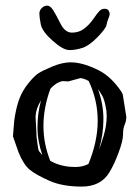

<svg xmlns="http://www.w3.org/2000/svg" viewBox="-20 -654 499 688"><path d="M336.7 -615C331.6 -609.9 324.2 -600.3 314.5 -586.2C304.7 -572 293.6 -560.3 281.2 -551C268.9 -541.7 254.4 -537.1 237.8 -537.1C221.2 -537.1 207.5 -547.9 196.8 -569.3C186 -590.8 177.2 -606.9 170.4 -617.7C163.6 -628.4 156.5 -633.8 149.2 -633.8C141.8 -633.8 135.3 -630.9 129.6 -625.2C123.9 -619.5 121.1 -612.8 121.1 -605C121.1 -597.2 122.7 -584.6 126 -567.4C129.2 -550.1 143.4 -530.4 168.5 -508.1C193.5 -485.8 213.5 -474.6 228.5 -474.6C243.5 -474.6 259.1 -477.2 275.4 -482.4C291.7 -487.6 309.7 -500.5 329.6 -521C349.4 -541.5 360.1 -555.9 361.6 -564.2C363 -572.5 365.3 -580.2 368.4 -587.4C371.5 -594.6 373 -600.1 373 -604C373 -607.9 371.7 -612 369.1 -616.2C366.5 -620.4 361.7 -622.6 354.7 -622.6C347.7 -622.6 341.7 -620 336.7 -615ZM131.8 -98.1C123.7 -106.9 119.1 -113.1 117.9 -116.7C116.8 -120.3 114.6 -134.9 111.3 -160.6L107.4 -236.3C108.1 -254.9 114.6 -274.3 127 -294.4C118.5 -263.2 114.3 -231 114.3 -198C114.3 -165 120.1 -131.7 131.8 -98.1ZM160.6 -335.9C170.1 -346 178.8 -353.1 186.8 -357.2C194.7 -361.2 201 -363.3 205.6 -363.3L225.1 -362.3L267.6 -374C275.1 -374 285.2 -370.6 297.9 -363.8C319.3 -318.2 330.1 -270.7 330.1 -221.2C330.1 -171.7 319 -120.1 296.9 -66.4C282.9 -59.2 267.7 -55.7 251.5 -55.7H248.5C215.7 -55.7 186.2 -63 160.2 -77.6C143.9 -118 135.7 -159.7 135.7 -202.9C135.7 -246 144 -290.4 160.6 -335.9ZM331.1 -334.5C333.7 -331.2 338.4 -324.1 345.2 -313C352.1 -301.9 357.4 -283.2 361.3 -256.8L362.3 -238.3C362.3 -215.5 358.7 -192.1 351.6 -168.2C344.4 -144.3 338.7 -127.3 334.5 -117.2C345.2 -154 350.6 -190.5 350.6 -226.8C350.6 -263.1 344.1 -299 331.1 -334.5ZM233.6 -430.7C213.3 -430.7 190.9 -425.5 166.5 -415.3C142.1 -405 125.2 -396.6 115.7 -390.1C106.3 -383.6 94.6 -371.7 80.8 -354.5C67 -337.2 56.4 -318.8 49.1 -299.3C41.7 -279.8 35.8 -254.6 31.2 -223.6L26.4 -165.5L46.4 -108.4C58.4 -78.5 72.1 -57.4 87.4 -45.2C102.7 -33 126 -19.9 157.2 -6.1C188.5 7.7 227 14.6 272.7 14.6C318.4 14.6 351.6 -2.4 372.1 -36.6C383.5 -55.2 394.4 -78.7 405 -107.2C415.6 -135.7 420.9 -157.3 420.9 -172.1C420.9 -186.9 422.9 -198.7 426.8 -207.5C430.7 -216.3 432.6 -225.6 432.6 -235.4L419.9 -315.4C417.6 -322.3 410.2 -333.3 397.7 -348.6C385.2 -363.9 371.9 -376.8 357.9 -387.2C343.9 -397.6 324.8 -407.5 300.5 -416.7C276.3 -426 254 -430.7 233.6 -430.7Z"/></svg>

Font: Drukaatie burti
Style: Regular
Weight: 400
Version: Version 0.14.4